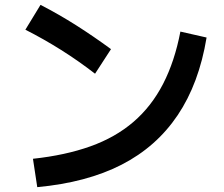

<svg xmlns="http://www.w3.org/2000/svg" viewBox="-20 -780 920 790"><path d="M115.6 -126.7Q248.9 -141.1 351.7 -177.8Q454.4 -214.4 528.9 -278.3Q603.3 -342.2 651.1 -435Q698.9 -527.8 722.2 -650L830 -625.6Q798.9 -436.7 711.1 -306.1Q623.3 -175.6 480 -102.2Q336.7 -28.9 133.3 -10ZM371.1 -476.7Q302.2 -530 230.6 -575Q158.9 -620 84.4 -657.8L146.7 -760Q222.2 -721.1 293.9 -675.6Q365.6 -630 436.7 -577.8Z"/></svg>

Font: Paperlogy 6 SemiBold
Style: Regular
Weight: 600
Designer: redesigned by Lee Juim, glyphs from Gmarket Sans & Montserrat
Foundry: PT&
Version: Version 1.001